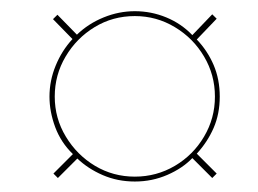

<svg xmlns="http://www.w3.org/2000/svg" viewBox="-20 -418 471 350"><path d="M85.5 -93.5 77.4 -101.6 112.9 -137.1Q91.1 -158.1 80.6 -186.3Q70.2 -214.5 70.2 -241.9Q70.2 -271 81.5 -298.4Q92.7 -325.8 112.1 -346.8L76.6 -383.1L84.7 -391.1L120.2 -354.8Q141.1 -375 169 -386.3Q196.8 -397.6 225.8 -397.6Q255.6 -397.6 283.1 -386.3Q310.5 -375 330.6 -354L366.9 -391.9L375 -383.9L338.7 -346Q358.1 -325.8 369.4 -299.6Q380.6 -273.4 380.6 -241.9Q380.6 -210.5 369.4 -184.7Q358.1 -158.9 338.7 -137.9L375 -101.6L366.9 -93.5L330.6 -129.8Q312.9 -111.3 285.1 -99.2Q257.3 -87.1 225.8 -87.1Q194.4 -87.1 167.3 -98.8Q140.3 -110.5 121 -129ZM225.8 -96Q265.3 -96 298.8 -115.7Q332.3 -135.5 352 -169Q371.8 -202.4 371.8 -241.9Q371.8 -281.5 352 -314.9Q332.3 -348.4 298.8 -368.5Q265.3 -388.7 225.8 -388.7Q185.5 -388.7 152.4 -368.5Q119.4 -348.4 99.6 -314.9Q79.8 -281.5 79.8 -241.9Q79.8 -202.4 100 -169Q120.2 -135.5 153.2 -115.7Q186.3 -96 225.8 -96Z"/></svg>

Font: Playfair 144pt Light
Style: Italic
Weight: 300
Italic angle: -15.6°
Designer: Claus Eggers Sørensen
Foundry: Claus Eggers Sørensen
Version: Version 2.001;gftools[0.9.30]